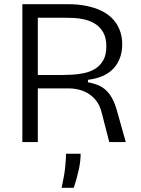

<svg xmlns="http://www.w3.org/2000/svg" viewBox="-20 -680 675 919"><path d="M87 0V-660H304Q352 -660 392.5 -652Q433 -644 465 -628.5Q497 -613 519 -590Q541 -567 553 -536Q565 -505 565 -468Q565 -433 554.5 -404Q544 -375 524 -353Q504 -331 473 -317Q442 -303 401 -298V-286Q431 -281 457 -269Q483 -257 504 -229.5Q525 -202 539 -153L582 0H503L468 -136Q458 -180 433.5 -206.5Q409 -233 377 -245Q345 -257 308 -257H161V0ZM161 -321H277Q298 -321 325.5 -322.5Q353 -324 382 -330Q411 -336 435 -350.5Q459 -365 474 -391Q489 -417 489 -458Q489 -499 474 -525Q459 -551 436 -565.5Q413 -580 385.5 -586.5Q358 -593 333.5 -594Q309 -595 291 -595H161ZM275 219Q289 155 292.5 115.5Q296 76 296 56H366Q366 91 357 132.5Q348 174 333 219Z"/></svg>

Font: Bricolage Grotesque Light
Style: Regular
Weight: 300
Designer: Mathieu Triay
Foundry: Atelier Triay
Version: Version 1.000;gftools[0.9.30]